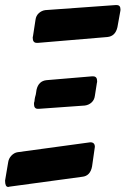

<svg xmlns="http://www.w3.org/2000/svg" viewBox="-68 -740 495 757"><path d="M109 -700 387 -720H392Q407 -720 407 -703Q407 -697 406 -694L395 -633Q387 -597 355 -594L82 -571H77Q61 -571 61 -591Q61 -595 62 -597L72 -662Q74 -678 85 -688Q96 -698 110 -700ZM314 -413 306 -362Q304 -346 293 -336Q282 -326 267 -324H268L86 -311H81Q66 -311 66 -330Q66 -335 67 -338V-337V-338L68 -341V-342L69 -351Q70 -353 70 -356L73 -367Q73 -369 74.5 -376Q76 -383 76 -386Q84 -421 116 -424L294 -439H299Q315 -439 315 -420Q315 -415 314 -413ZM2 -140 288 -179Q306 -179 306 -161Q306 -157 305 -154L295 -84Q288 -46 256 -43L-31 -4Q-33 -3 -36 -3Q-48 -3 -48 -28L-36 -99Q-34 -115 -23 -126.5Q-12 -138 2 -140Z"/></svg>

Font: Bangerz Fix
Style: Regular
Weight: 400
Designer: vernon adams
Foundry: Vernon Adams
Version: Version 2.10;December 28, 2023;FontCreator 13.0.0.2683 64-bi